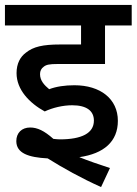

<svg xmlns="http://www.w3.org/2000/svg" viewBox="-20 -642 553 777"><path d="M272 -216C331 -216 360 -193 360 -154C360 -103 311 -78 222 -78C215 -78 206 -79 196 -80C159 -113 131 -126 102 -126C68 -126 46 -104 46 -71C46 -22 95 -5 173 -1C235 38 309 79 389 115L425 38C382 24 338 9 301 -6C400 -20 457 -69 457 -153C457 -242 386 -297 281 -297C243 -297 208 -292 179 -281C160 -297 142 -315 142 -342C142 -355 147 -365 157 -372C167 -380 179 -383 214 -383H405V-539H513V-622H0V-539H308V-462H224C153 -462 115 -453 85 -429C62 -412 47 -385 47 -346C47 -279 99 -225 161 -191C193 -206 234 -216 272 -216Z"/></svg>

Font: Noto Sans Medium
Style: Italic
Weight: 500
Italic angle: -12°
Designer: Monotype Design Team
Foundry: Monotype Imaging Inc.
Version: Version 2.013